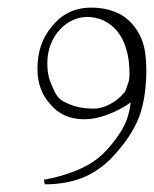

<svg xmlns="http://www.w3.org/2000/svg" viewBox="-20 -478 403 503"><path d="M97.2 4.9Q158.2 4.9 203.9 -15.6Q249.5 -36.1 285.2 -78.6Q320.3 -117.7 339.4 -159.7Q358.4 -201.7 362.3 -263.7Q365.2 -303.7 360.4 -339.1Q355.5 -374.5 337.4 -400.9Q316.4 -431.6 286.4 -444.8Q256.3 -458 219.2 -458Q154.3 -458 115.2 -407.7Q78.1 -363.8 78.1 -297.9Q78.1 -241.7 111.3 -205.6Q144 -165.5 201.2 -165.5Q229.5 -165.5 262.5 -178Q295.4 -190.4 322.3 -209.5Q317.4 -165.5 295.9 -132.1Q274.4 -98.6 248 -73.2Q220.2 -47.4 178.7 -30.8Q137.2 -14.2 95.2 -7.3ZM306.2 -236.3Q290.5 -216.8 268.3 -205.1Q246.1 -193.4 226.1 -193.4Q215.3 -193.4 201.2 -194.8Q187 -196.3 172.6 -200.9Q158.2 -205.6 146.2 -212.2Q134.3 -218.8 127.9 -229.5Q118.2 -246.6 111.1 -265.6Q104 -284.7 104 -311.5Q104 -339.8 113 -362.3Q122.1 -384.8 137.2 -400.9Q152.3 -417 170.9 -425.3Q189.5 -433.6 208 -433.6Q230.5 -433.6 250.5 -424.6Q270.5 -415.5 285.9 -397.7Q301.3 -379.9 310.3 -351.3Q319.3 -322.8 319.3 -283.7Q319.3 -270.5 315.9 -260.5Q312.5 -250.5 308.6 -239.7Z"/></svg>

Font: ML-NILA05
Style: Regular
Weight: 400
Designer: CLT@C-DIT
Version: Version ML-NILA05 1.0